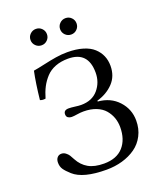

<svg xmlns="http://www.w3.org/2000/svg" viewBox="-153 -930 864 1035"><g transform="rotate(-20 279.0 -412.0)"><path d="M43.9 -115.2Q43.9 -133.3 53 -144Q62 -154.8 77.1 -154.8Q90.3 -154.8 101.3 -146.5Q112.3 -138.2 118.4 -128.7Q124.5 -119.1 132.8 -103Q152.8 -65.4 187 -45.7Q221.2 -25.9 276.9 -25.9Q349.1 -25.9 387 -68.1Q424.8 -110.4 424.8 -181.2Q424.8 -210 415.8 -235.4Q406.7 -260.7 388.7 -282Q370.6 -303.2 339.4 -315.7Q308.1 -328.1 267.1 -328.1Q249.5 -328.1 230.2 -325Q210.9 -321.8 198.2 -321.8Q187 -321.8 178 -327.6Q168.9 -333.5 168.9 -347.2Q168.9 -371.1 198.2 -371.1Q211.9 -371.1 233.4 -368.2Q254.9 -365.2 268.1 -365.2Q331.5 -365.2 366.2 -406Q400.9 -446.8 400.9 -502.9Q400.9 -624 286.1 -624Q245.1 -624 212.9 -611.6Q180.7 -599.1 159.2 -575.9Q137.7 -552.7 123.5 -525.6Q109.4 -498.5 99.1 -462.9Q81.1 -460 67.9 -465.8Q78.1 -561 91.8 -626Q116.7 -629.9 155.8 -638.7Q194.8 -647.5 227.8 -652.8Q260.7 -658.2 293.9 -658.2Q344.7 -658.2 382.8 -646.7Q420.9 -635.3 443.6 -614.5Q466.3 -593.8 477.5 -567.6Q488.8 -541.5 488.8 -509.8Q488.8 -450.7 452.1 -412.1Q415.5 -373.5 357.9 -356.9V-352.1Q430.2 -346.2 474.1 -298.3Q518.1 -250.5 518.1 -185.1Q518.1 -137.7 498.5 -99.9Q479 -62 445.3 -38.3Q411.6 -14.6 368.9 -2.4Q326.2 9.8 277.8 9.8Q144 9.8 89.8 -39.1Q65.9 -60.5 54.9 -76.7Q43.9 -92.8 43.9 -115.2ZM144.8 -753.9Q130.9 -767.6 130.9 -787.1Q130.9 -806.6 144.8 -820.3Q158.7 -834 178.2 -834Q197.8 -834 211.4 -820.3Q225.1 -806.6 225.1 -787.1Q225.1 -767.6 211.4 -753.9Q197.8 -740.2 178.2 -740.2Q158.7 -740.2 144.8 -753.9ZM314.7 -753.9Q300.8 -767.6 300.8 -787.1Q300.8 -806.6 314.7 -820.3Q328.6 -834 348.1 -834Q367.7 -834 381.3 -820.3Q395 -806.6 395 -787.1Q395 -767.6 381.3 -753.9Q367.7 -740.2 348.1 -740.2Q328.6 -740.2 314.7 -753.9Z"/></g></svg>

Font: Common Serif
Style: Regular
Weight: 400
Designer: Philipp H. Poll, Khaled Hosny
Foundry: Stefan Peev, Context Ltd.
Version: Version 1.026